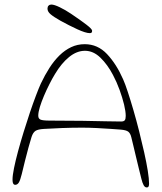

<svg xmlns="http://www.w3.org/2000/svg" viewBox="-20 -803 710 843"><path d="M624.5 20Q616 20 610.5 9.8Q605 -0.5 601 -17Q596.5 -35 590 -61.2Q583.5 -87.5 577 -115Q570.5 -142.5 565 -165.5Q559.5 -188.5 556.5 -200.5Q552.5 -217.5 543.2 -224.8Q534 -232 509 -234Q496.5 -235 467.8 -237Q439 -239 404.8 -240.8Q370.5 -242.5 341 -242.5Q296.5 -242.5 251 -240.8Q205.5 -239 173.5 -237Q147 -235.5 136 -228.5Q125 -221.5 118.5 -201.5Q112.5 -183 105 -155.2Q97.5 -127.5 89.8 -97Q82 -66.5 75.5 -38.5Q69 -12 62.8 -1.8Q56.5 8.5 46.5 8.5Q43 8.5 40.2 6Q37.5 3.5 36.2 -1.8Q35 -7 35 -15Q35 -32.5 41.5 -64.8Q48 -97 59 -137.8Q70 -178.5 83.5 -222.5Q97 -266.5 111 -308Q125 -349.5 137.8 -383.2Q150.5 -417 159.5 -436.5Q177 -473.5 197.2 -505Q217.5 -536.5 241.2 -559.8Q265 -583 292.5 -596Q320 -609 352 -609Q409 -609 450 -565.5Q491 -522 520.5 -455Q529.5 -435 541.2 -399.2Q553 -363.5 566 -318.8Q579 -274 591 -226.5Q603 -179 613 -134.2Q623 -89.5 628.8 -53.5Q634.5 -17.5 634.5 3.5Q634.5 12 632.2 16Q630 20 624.5 20ZM512 -269.5Q523.5 -269.5 527.8 -275Q532 -280.5 532 -294Q532 -313.5 524.8 -343.8Q517.5 -374 505 -408.5Q492.5 -443 476 -474Q452.5 -519 421.2 -549.5Q390 -580 353 -580Q317 -580 283.2 -552.5Q249.5 -525 221.5 -478Q209.5 -458.5 196.8 -433.2Q184 -408 173 -382Q162 -356 155 -333.2Q148 -310.5 148 -295Q148 -282.5 157.5 -278Q167 -273.5 198.5 -273.5Q282.5 -273.5 342.8 -272.5Q403 -271.5 444.2 -270.5Q485.5 -269.5 512 -269.5ZM374.5 -657.5Q356.5 -657.5 319.5 -674.5Q282.5 -691.5 245.5 -712Q215.5 -729 202 -740.5Q188.5 -752 188.5 -765Q188.5 -773.5 193.2 -778.2Q198 -783 205.5 -783Q218 -783 242.8 -771Q267.5 -759 292 -742.5Q333.5 -714.5 359 -695Q384.5 -675.5 384.5 -668Q384.5 -662.5 382.2 -660Q380 -657.5 374.5 -657.5Z"/></svg>

Font: Gluten Thin
Style: Regular
Weight: 100
Designer: Tyler Finck
Foundry: Etcetera Type Company
Version: Version 1.300